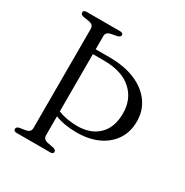

<svg xmlns="http://www.w3.org/2000/svg" viewBox="-162 -830 924 961"><g transform="rotate(30 300.0 -350.0)"><path d="M198 -63.5Q198 -40.5 224 -35L260.5 -28Q276.5 -23 276.5 -13Q276.5 0 259 0H65Q47 0 47 -13.5Q47 -25 63 -29L99.5 -35Q125.5 -40 125.5 -63.5V-636.5Q125.5 -660 99.5 -665L63 -671Q47 -675 47 -686.5Q47 -700 65 -700H259Q276.5 -700 276.5 -687Q276.5 -677 260.5 -672L224 -665Q198 -659.5 198 -636.5V-560.5H277.5Q364.5 -560.5 427.2 -533.8Q490 -507 523.8 -459.5Q557.5 -412 557.5 -351Q557.5 -289 527.2 -244.2Q497 -199.5 443.8 -175.5Q390.5 -151.5 320 -152Q287.5 -152 256.2 -157.2Q225 -162.5 198 -173ZM307.5 -181.5Q385.5 -181 431.2 -225Q477 -269 477 -350.5Q477 -432.5 421.5 -482.5Q366 -532.5 260 -532.5H198V-201.5Q224.5 -191 253.5 -186.2Q282.5 -181.5 307.5 -181.5Z"/></g></svg>

Font: Fraunces 72pt S050 Light
Style: Regular
Weight: 300
Version: Version 1.000; ttfautohint (v1.8.3)